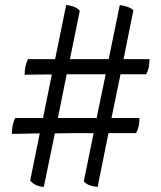

<svg xmlns="http://www.w3.org/2000/svg" viewBox="-20 -735 641 763"><path d="M490 -440H561C571 -459 574 -476 574 -500H471L510 -694C501 -704 480 -712 456 -715L412 -500H258L297 -692C286 -706 265 -713 243 -715L199 -500H91C81 -479 78 -459 78 -438C111 -439 147 -439 186 -439L151 -266H40C31 -246 27 -224 27 -203C50 -203 85 -204 138 -205L100 -18C111 -3 131 6 154 8L198 -205C240 -206 291 -206 352 -206L313 -14C324 -2 340 5 368 8L411 -206H425H521C532 -227 534 -243 534 -266H423L459 -440ZM364 -266H210L245 -440H400Z"/></svg>

Font: Vollkorn Semibold
Style: Regular
Weight: 600
Designer: Friedrich Althausen
Foundry: Friedrich Althausen
Version: Version 4.015;PS 004.015;hotconv 1.0.88;makeotf.lib2.5.64775